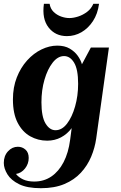

<svg xmlns="http://www.w3.org/2000/svg" viewBox="-39 -730 634 1010"><path d="M-19 127Q-19 90 3 66Q25 42 55 42Q78 42 95 57Q112 72 112 101Q112 132 92.5 156.5Q73 181 45 185Q59 203 83 214Q107 225 141 225Q192 225 231 198.5Q270 172 295.5 123Q321 74 330 5L338 -56Q315 -25 282 -7.5Q249 10 209 10Q161 10 120 -13Q79 -36 54 -84Q29 -132 29 -207Q29 -271 49.5 -323Q70 -375 104 -412.5Q138 -450 179.5 -470Q221 -490 262 -490Q301 -490 327.5 -474.5Q354 -459 370 -436.5Q386 -414 392 -392L439 -480H534L467 -1Q460 48 440.5 94.5Q421 141 386.5 178.5Q352 216 300 238Q248 260 176 260Q104 260 61.5 239Q19 218 0 187Q-19 156 -19 127ZM179 -192Q179 -116 200.5 -80.5Q222 -45 253 -45Q287 -45 313.5 -79.5Q340 -114 356 -170Q372 -226 372 -289Q372 -365 351 -400Q330 -435 298 -435Q265 -435 238 -400.5Q211 -366 195 -311Q179 -256 179 -192ZM452 -710H482Q475 -657 450 -619Q425 -581 389.5 -560.5Q354 -540 313 -540Q252 -540 216.5 -585.5Q181 -631 192 -710H222Q226 -684 243 -667.5Q260 -651 282.5 -643Q305 -635 326 -635Q347 -635 372 -643Q397 -651 419 -667.5Q441 -684 452 -710Z"/></svg>

Font: Brygada 1918
Style: Bold Italic
Weight: 700
Italic angle: -8°
Designer: Mateusz Machalski | Borys Kosmynka | Przemek Hoffer
Foundry: NIEPODLEGLA 2018
Version: Version 3.006